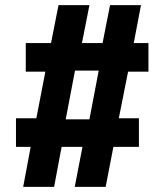

<svg xmlns="http://www.w3.org/2000/svg" viewBox="-20 -725 640 745"><path d="M70 0 99 -155H42V-266H121L156 -447H80V-558H178L207 -705H327L298 -558H378L407 -705H527L499 -558H556V-447H477L441 -266H519V-155H420L390 0H270L300 -155H219L190 0ZM235 -262H327L363 -451H271Z"/></svg>

Font: Nunito Sans 9pt Black
Style: Regular
Weight: 900
Version: Version 3.101;gftools[0.9.27]